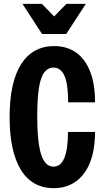

<svg xmlns="http://www.w3.org/2000/svg" viewBox="-20 -970 543 1000"><path d="M259 10Q204 10 161 -14Q118 -38 89 -85Q60 -132 45 -201Q30 -270 30 -360Q30 -450 45 -519Q60 -588 89.5 -635Q119 -682 162.5 -706Q206 -730 262 -730Q330 -730 377.5 -695.5Q425 -661 450 -596Q475 -531 475 -437H335Q335 -531 316 -574.5Q297 -618 259 -618Q230 -618 211 -593.5Q192 -569 183 -513.5Q174 -458 174 -364Q174 -270 183.5 -212Q193 -154 212 -128Q231 -102 259 -102Q296 -102 315 -147Q334 -192 334 -283H475Q475 -191 449.5 -125.5Q424 -60 375.5 -25Q327 10 259 10ZM199 -793 97 -950H198L312 -833H212L326 -950H427L325 -793Z"/></svg>

Font: Instrument Sans Condensed
Style: Bold
Weight: 700
Width: 3
Designer: Rodrigo Fuenzalida
Foundry: fragTYPE
Version: Version 1.000;gftools[0.9.28]